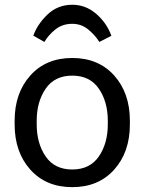

<svg xmlns="http://www.w3.org/2000/svg" viewBox="-20 -772 607 807"><path d="M41.5 -249Q41.5 -132.8 107.4 -59.1Q173.3 14.6 283.7 14.6Q394 14.6 460 -59.1Q525.9 -132.8 525.9 -249V-264.6Q525.9 -380.9 460 -454.6Q394 -528.3 283.7 -528.3Q173.3 -528.3 107.4 -454.6Q41.5 -380.9 41.5 -264.6ZM134.3 -264.6Q134.3 -344.2 171.9 -399.2Q209.5 -454.1 283.7 -454.1Q357.9 -454.1 395.5 -399.2Q433.1 -344.2 433.1 -264.6V-249Q433.1 -169.4 395.5 -114.5Q357.9 -59.6 283.7 -59.6Q209.5 -59.6 171.9 -114.5Q134.3 -169.4 134.3 -249ZM166.5 -595.7Q184.1 -625.5 213.4 -648.7Q242.7 -671.9 283.7 -671.9Q322.3 -671.9 351.3 -647.7Q380.4 -623.5 397.5 -595.7L448.2 -621.6Q427.7 -677.2 383.5 -714.6Q339.4 -752 284.2 -752Q222.7 -752 179.9 -711.2Q137.2 -670.4 120.1 -622.1Z"/></svg>

Font: Roboto Flex
Style: Regular
Weight: 400
Designer: Berlow after Robertson
Foundry: Google
Version: Version 3.200;gftools[0.9.32]